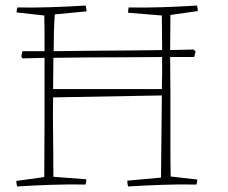

<svg xmlns="http://www.w3.org/2000/svg" viewBox="-20 -667 823 694"><path d="M42 7Q39 -2 39 -13L140 -27Q140 -73 140.5 -126.5Q141 -180 141 -233Q141 -286 141 -330Q141 -358 141 -390.5Q141 -423 141 -458Q95 -457 61 -456L57 -463L61 -482Q96 -482 141 -482Q141 -516 141 -549Q141 -582 140 -611L40 -622Q40 -633 43 -640Q105 -639 165 -641Q225 -643 290 -647Q292 -635 293 -626L178 -615Q176 -587 175 -553Q174 -519 174 -482Q236 -483 305 -483.5Q374 -484 441.5 -484.5Q509 -485 566 -486Q566 -520 565.5 -552.5Q565 -585 565 -611L443 -621Q443 -631 445 -640Q510 -639 570 -641Q630 -643 692 -647Q695 -638 695 -627L596 -613Q595 -552 595 -486Q649 -487 680 -488L687 -481L682 -461Q663 -461 641 -461Q619 -461 595 -461Q595 -425 595.5 -391Q596 -357 596 -328Q596 -285 596 -232Q596 -179 596 -125.5Q596 -72 597 -29L693 -18Q693 -7 690 0Q627 -1 567.5 1Q508 3 443 7Q440 -4 440 -14L562 -25Q563 -92 563.5 -170Q564 -248 565 -322L172 -315Q171 -273 171.5 -219Q172 -165 172.5 -113.5Q173 -62 173 -28L292 -19Q292 -9 289 0Q224 -1 164.5 1Q105 3 42 7ZM172 -345H565Q566 -371 566 -400.5Q566 -430 566 -461Q505 -460 437 -460Q369 -460 301.5 -459.5Q234 -459 173 -458Q172 -399 172 -345Z"/></svg>

Font: Labrada ExtraLight
Style: Regular
Weight: 200
Designer: Mercedes Jáuregui
Foundry: Omnibus-Type Team
Version: Version 1.000; ttfautohint (v1.8.4.7-5d5b)